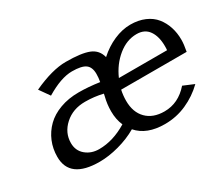

<svg xmlns="http://www.w3.org/2000/svg" viewBox="-89 -647 977 853"><g transform="rotate(-30 400.0 -220.0)"><path d="M62 -103Q62 -144.5 77.1 -180.9Q92.3 -217.3 120.4 -244.9Q148.4 -272.5 191.4 -288.3Q234.4 -304.2 287.1 -304.2Q336.4 -304.2 393.1 -295.9Q397 -315.9 397 -335.9Q397 -370.6 377 -385.3Q356.9 -399.9 308.1 -399.9Q251.5 -399.9 173.8 -353L137.2 -404.8Q235.4 -450.2 305.2 -450.2Q385.3 -450.2 423.3 -434.8Q461.4 -419.4 471.2 -378.9Q508.3 -412.6 551.5 -431.4Q594.7 -450.2 636.2 -450.2Q677.2 -450.2 709.5 -436.3Q741.7 -422.4 761 -398.2Q780.3 -374 790 -343.8Q799.8 -313.5 799.8 -278.8Q799.8 -255.4 793 -220.2H457Q451.2 -192.9 451.2 -166Q451.2 -107.4 484.4 -73.7Q517.6 -40 576.2 -40Q647.9 -40 700.2 -100.1L754.9 -77.1Q713.9 -37.1 661.4 -13.7Q608.9 9.8 549.8 9.8Q457 9.8 410.2 -43.9Q366.7 -18.6 314 -4.4Q261.2 9.8 214.8 9.8Q62 9.8 62 -103ZM381.8 -243.2Q337.9 -253.9 291 -253.9Q228 -253.9 186.5 -216.3Q145 -178.7 145 -126Q145 -86.9 172.9 -63.5Q200.7 -40 241.2 -40Q312.5 -40 384.8 -84Q370.1 -117.2 370.1 -159.2Q370.1 -195.3 378.9 -230ZM474.1 -270H721.2Q722.2 -276.9 722.2 -290Q722.2 -340.3 701.4 -370.1Q680.7 -399.9 639.2 -399.9Q588.4 -399.9 543.7 -363.5Q499 -327.1 474.1 -270Z"/></g></svg>

Font: Pfennig
Style: Italic
Weight: 500
Italic angle: -13°
Version: Version 20120410 ; ttfautohint (v0.8)